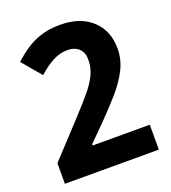

<svg xmlns="http://www.w3.org/2000/svg" viewBox="-133 -822 817 920"><g transform="rotate(-20 275.5 -362.0)"><path d="M40 -105 208 -286Q255 -337 286 -374.5Q317 -412 333 -447Q349 -482 349 -522Q349 -558 327.5 -578Q306 -598 269 -598Q231 -598 195 -579Q159 -560 120 -525L38 -622Q67 -649 100.5 -672Q134 -695 177.5 -709.5Q221 -724 278 -724Q380 -724 439.5 -669.5Q499 -615 499 -523Q499 -468 473.5 -417.5Q448 -367 406 -319Q364 -271 314 -220L228 -134V-127H519V0H40Z"/></g></svg>

Font: Noto Sans Bengali
Style: Bold
Weight: 700
Designer: Jelle Bosma - Monotype Design Team
Foundry: Monotype Imaging Inc.
Version: Version 2.003; ttfautohint (v1.8.4.7-5d5b)